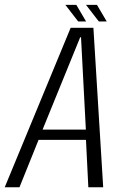

<svg xmlns="http://www.w3.org/2000/svg" viewBox="-47 -794 536 814"><path d="M-27 0 252.5 -676H349L390.5 0H327.5L317.5 -201H116.5L35.5 0ZM133.5 -244.5H317L296.5 -636H293ZM372 -703 317.5 -773.5H364L405.5 -703ZM284.5 -703 230 -773.5H276.5L318 -703Z"/></svg>

Font: Anybody Light
Style: Italic
Weight: 300
Italic angle: -10°
Designer: Tyler Finck
Foundry: Etcetera Type Company
Version: Version 1.010; ttfautohint (v1.8.3) -l 8 -r 50 -G 200 -x 14 